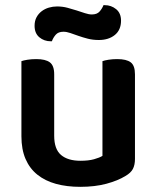

<svg xmlns="http://www.w3.org/2000/svg" viewBox="-20 -709 607 744"><path d="M503 -93Q503 -70 495 -54.5Q487 -39 466 -27Q437 -9 392.5 3Q348 15 291 15Q239 15 197 3.5Q155 -8 125 -32Q95 -56 79 -93Q63 -130 63 -181V-472Q71 -475 86.5 -477.5Q102 -480 121 -480Q156 -480 173 -467.5Q190 -455 190 -421V-183Q190 -131 216.5 -108.5Q243 -86 292 -86Q323 -86 344.5 -92Q366 -98 377 -105V-472Q385 -475 400.5 -477.5Q416 -480 434 -480Q470 -480 486.5 -467.5Q503 -455 503 -421ZM201 -684Q222 -684 241 -679Q260 -674 277 -668.5Q294 -663 309 -658Q324 -653 336 -653Q356 -653 366 -664.5Q376 -676 381 -689H386Q411 -689 430 -673.5Q449 -658 449 -629Q449 -593 425 -573.5Q401 -554 363 -554Q340 -554 320.5 -559Q301 -564 284 -570Q267 -576 252.5 -581Q238 -586 226 -586Q206 -586 196 -574.5Q186 -563 181 -549H177Q151 -549 132.5 -564.5Q114 -580 114 -609Q114 -628 121.5 -642Q129 -656 141.5 -665.5Q154 -675 169.5 -679.5Q185 -684 201 -684Z"/></svg>

Font: Baloo Bhai 2 SemiBold
Style: Regular
Weight: 600
Designer: Supriya Tembe, Noopur Datye and Ek Type
Foundry: Ek Type
Version: Version 1.640;PS 1.000;hotconv 16.6.51;makeotf.lib2.5.65220;